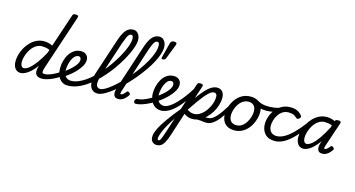

<svg xmlns="http://www.w3.org/2000/svg" viewBox="-140 -1650 5171 2800"><g transform="rotate(15 2445.5 -250.0)"><path d="M148 17Q114 17 88.5 -1Q63 -19 49 -52Q35 -85 35 -130Q35 -176 49 -229Q63 -282 91 -333Q119 -384 159.5 -426Q200 -468 252 -493.5Q304 -519 368 -519Q397 -519 430 -511Q463 -503 494 -488L659 -983Q665 -1003 674.5 -1009Q684 -1015 704 -1015Q735 -1015 743.5 -1005.5Q752 -996 745 -976L470 -149Q454 -97 457 -77.5Q460 -58 491 -58Q500 -58 504.5 -46.5Q509 -35 507.5 -20.5Q506 -6 498 5.5Q490 17 474 17Q425 17 401 0.5Q377 -16 370.5 -41.5Q364 -67 368.5 -95.5Q373 -124 381 -148L383 -155Q341 -97 299.5 -59Q258 -21 220 -2Q182 17 148 17ZM176 -63Q211 -63 255.5 -98.5Q300 -134 351.5 -203Q403 -272 455 -370L471 -417Q436 -431 407 -435.5Q378 -440 354 -440Q311 -440 275 -420Q239 -400 211.5 -367.5Q184 -335 165 -295.5Q146 -256 136 -217Q126 -178 126 -146Q126 -121 132 -102Q138 -83 149.5 -73Q161 -63 176 -63Z M474 17Q455 17 448.5 5.5Q442 -6 445.5 -20.5Q449 -35 461 -46.5Q473 -58 492 -58Q533 -58 589.5 -81Q646 -104 716 -150Q728 -158 738 -153Q748 -148 753.5 -136Q759 -124 757 -111Q755 -98 744 -90Q685 -51 634.5 -27.5Q584 -4 543.5 6.5Q503 17 474 17Z M716 -143Q734 -154 751 -166Q768 -178 785 -190Q830 -223 866 -258Q902 -293 923.5 -327Q945 -361 945 -390Q945 -413 935 -426Q925 -439 905 -439Q891 -439 884.5 -451Q878 -463 880 -479Q882 -495 893.5 -507Q905 -519 926 -519Q956 -519 981 -506.5Q1006 -494 1020.5 -470.5Q1035 -447 1035 -414Q1035 -369 1006.5 -319.5Q978 -270 931 -221.5Q884 -173 826 -131Q807 -118 787 -104.5Q767 -91 747 -79Z M860 17Q817 17 785 0Q753 -17 731.5 -47.5Q710 -78 699.5 -117Q689 -156 689 -199Q689 -257 704.5 -313.5Q720 -370 750 -416.5Q780 -463 824.5 -491Q869 -519 926 -519Q935 -519 937.5 -507Q940 -495 936.5 -479Q933 -463 925.5 -451Q918 -439 909 -439Q882 -439 861 -423Q840 -407 824 -380.5Q808 -354 797.5 -321.5Q787 -289 781.5 -256Q776 -223 776 -195Q776 -166 783 -142Q790 -118 804.5 -100Q819 -82 840 -72.5Q861 -63 889 -63Q940 -63 993.5 -84Q1047 -105 1101 -142Q1155 -179 1208 -228.5Q1261 -278 1310 -335.5Q1359 -393 1402.5 -455Q1446 -517 1482 -578Q1518 -639 1544 -696Q1570 -753 1584.5 -801.5Q1599 -850 1599 -885Q1599 -896 1611.5 -902Q1624 -908 1641 -908Q1658 -908 1670.5 -902Q1683 -896 1683 -885Q1683 -850 1668 -799.5Q1653 -749 1625 -687Q1597 -625 1558 -558Q1519 -491 1470.5 -422.5Q1422 -354 1366 -290Q1310 -226 1249 -170Q1188 -114 1123.5 -72Q1059 -30 992.5 -6.5Q926 17 860 17Z M1311 17Q1255 17 1222.5 -17.5Q1190 -52 1186 -114.5Q1182 -177 1209 -261L1385 -796Q1422 -913 1467.5 -966Q1513 -1019 1577 -1019Q1609 -1019 1632.5 -1002Q1656 -985 1669.5 -955Q1683 -925 1683 -884Q1683 -865 1670.5 -856Q1658 -847 1641 -847Q1624 -847 1611.5 -856Q1599 -865 1599 -884Q1599 -901 1596 -913Q1593 -925 1586 -932Q1579 -939 1565 -939Q1549 -939 1534.5 -925.5Q1520 -912 1504 -876.5Q1488 -841 1465 -776L1291 -244Q1271 -183 1269.5 -141Q1268 -99 1284 -78.5Q1300 -58 1330 -58Q1344 -58 1351 -46.5Q1358 -35 1356 -20.5Q1354 -6 1343 5.5Q1332 17 1311 17Z M1312 17Q1293 17 1287 5.5Q1281 -6 1284.5 -20.5Q1288 -35 1300.5 -46.5Q1313 -58 1332 -58Q1360 -58 1403 -82Q1446 -106 1498 -148.5Q1550 -191 1606.5 -247Q1663 -303 1718.5 -368.5Q1774 -434 1823.5 -503Q1873 -572 1911 -640Q1949 -708 1971 -770.5Q1993 -833 1993 -884Q1993 -903 2005.5 -912.5Q2018 -922 2035 -922Q2052 -922 2064.5 -912.5Q2077 -903 2077 -884Q2077 -836 2057.5 -777.5Q2038 -719 2003.5 -654Q1969 -589 1923 -522.5Q1877 -456 1823.5 -390Q1770 -324 1713 -264Q1656 -204 1599 -152.5Q1542 -101 1489 -63Q1436 -25 1391 -4Q1346 17 1312 17Z M1625 15Q1588 15 1571 -1.5Q1554 -18 1551 -43Q1548 -68 1554 -96Q1560 -124 1567 -148L1779 -796Q1816 -913 1861.5 -966Q1907 -1019 1971 -1019Q2003 -1019 2026.5 -1002Q2050 -985 2063.5 -955Q2077 -925 2077 -884Q2077 -865 2064.5 -856Q2052 -847 2035 -847Q2018 -847 2005.5 -856Q1993 -865 1993 -884Q1993 -901 1990 -913Q1987 -925 1980 -932Q1973 -939 1959 -939Q1943 -939 1928.5 -925.5Q1914 -912 1897.5 -876.5Q1881 -841 1859 -776L1640 -103Q1635 -85 1634 -76Q1633 -67 1636.5 -64Q1640 -61 1645 -61Q1655 -61 1666 -67.5Q1677 -74 1689 -86.5Q1701 -99 1715 -116Q1723 -126 1731 -127.5Q1739 -129 1750 -121Q1767 -111 1770 -101Q1773 -91 1768 -81Q1759 -66 1739 -43Q1719 -20 1690.5 -2.5Q1662 15 1625 15Z M2105 -711Q2083 -711 2082 -720.5Q2081 -730 2084 -742L2141 -965Q2145 -981 2158.5 -993Q2172 -1005 2197 -1005Q2225 -1005 2232.5 -993Q2240 -981 2234 -965L2147 -742Q2142 -730 2132.5 -720.5Q2123 -711 2105 -711Z M1885 17Q1871 17 1864 5.5Q1857 -6 1858.5 -20.5Q1860 -35 1871 -46.5Q1882 -58 1903 -58Q1935 -58 1982.5 -75.5Q2030 -93 2083.5 -123Q2137 -153 2186 -190Q2231 -223 2267 -258Q2303 -293 2324.5 -327Q2346 -361 2346 -390Q2346 -413 2336 -426Q2326 -439 2306 -439Q2292 -439 2285.5 -451Q2279 -463 2281 -479Q2283 -495 2294.5 -507Q2306 -519 2327 -519Q2357 -519 2382 -506.5Q2407 -494 2421.5 -470.5Q2436 -447 2436 -414Q2436 -369 2407.5 -319.5Q2379 -270 2332 -221.5Q2285 -173 2227 -131Q2169 -88 2106.5 -54.5Q2044 -21 1986.5 -2Q1929 17 1885 17Z M2270 17Q2235 17 2206.5 6Q2178 -5 2156.5 -25Q2135 -45 2120 -72Q2105 -99 2097.5 -131Q2090 -163 2090 -199Q2090 -246 2103 -301.5Q2116 -357 2144.5 -406.5Q2173 -456 2218 -487.5Q2263 -519 2327 -519Q2341 -519 2347.5 -507Q2354 -495 2351.5 -479Q2349 -463 2337.5 -451Q2326 -439 2305 -439Q2274 -439 2250 -414Q2226 -389 2210.5 -351Q2195 -313 2187 -272.5Q2179 -232 2179 -200Q2179 -172 2185.5 -147Q2192 -122 2205.5 -102.5Q2219 -83 2241 -71.5Q2263 -60 2294 -60Q2332 -60 2389.5 -99.5Q2447 -139 2522 -227.5Q2597 -316 2685 -463Q2690 -471 2700.5 -465Q2711 -459 2719 -448.5Q2727 -438 2722 -430Q2630 -260 2548.5 -162.5Q2467 -65 2397.5 -24Q2328 17 2270 17Z M2952 17Q2926 17 2905.5 14Q2885 11 2866 8.5Q2847 6 2825.5 6.5Q2804 7 2775 15L2780 -20Q2801 -29 2827.5 -36Q2854 -43 2881 -48Q2908 -53 2931.5 -55.5Q2955 -58 2971 -58Q2980 -58 2983 -46.5Q2986 -35 2983 -20.5Q2980 -6 2972 5.5Q2964 17 2952 17ZM2338 519Q2319 519 2297.5 510Q2276 501 2261 479Q2246 457 2246 418Q2246 393 2255 362.5Q2264 332 2281.5 295Q2299 258 2325 216Q2351 174 2384.5 126.5Q2418 79 2458 27.5Q2498 -24 2544 -79L2676 -483Q2683 -503 2692.5 -509Q2702 -515 2721 -515Q2752 -515 2760.5 -505.5Q2769 -496 2762 -476L2700 -287Q2759 -370 2807 -421Q2855 -472 2897 -495.5Q2939 -519 2979 -519Q3029 -519 3058 -486Q3087 -453 3087 -393Q3087 -337 3069 -279Q3051 -221 3018.5 -168Q2986 -115 2942.5 -73.5Q2899 -32 2847 -7.5Q2795 17 2739 17Q2702 17 2671.5 5Q2641 -7 2615 -26L2502 322Q2477 399 2452.5 442Q2428 485 2400 502Q2372 519 2338 519ZM2331 421Q2331 433 2335.5 438.5Q2340 444 2349 444Q2356 444 2363 438.5Q2370 433 2377.5 418Q2385 403 2396 374.5Q2407 346 2422 299L2494 77Q2468 116 2445.5 152.5Q2423 189 2404.5 222Q2386 255 2372.5 284.5Q2359 314 2350 339Q2341 364 2336 384.5Q2331 405 2331 421ZM2644 -97Q2668 -79 2693 -70Q2718 -61 2745 -61Q2787 -61 2825 -82Q2863 -103 2894.5 -137.5Q2926 -172 2949 -214Q2972 -256 2984.5 -299.5Q2997 -343 2997 -381Q2997 -410 2985.5 -424.5Q2974 -439 2951 -439Q2934 -439 2914.5 -429Q2895 -419 2870 -395.5Q2845 -372 2812.5 -332.5Q2780 -293 2738.5 -235Q2697 -177 2644 -97Z M2953 17Q2939 17 2932 5.5Q2925 -6 2926.5 -20.5Q2928 -35 2939 -46.5Q2950 -58 2971 -58Q2997 -58 3026 -77Q3055 -96 3085.5 -130Q3116 -164 3148 -210Q3180 -256 3213 -310Q3221 -323 3235 -321Q3249 -319 3258 -308.5Q3267 -298 3259 -285Q3216 -210 3177.5 -153Q3139 -96 3102.5 -58.5Q3066 -21 3029.5 -2Q2993 17 2953 17Z M3374 19Q3312 19 3269 -6Q3226 -31 3204.5 -75.5Q3183 -120 3183 -176Q3183 -229 3202 -288.5Q3221 -348 3258.5 -400.5Q3296 -453 3352.5 -486Q3409 -519 3484 -519Q3546 -519 3588.5 -495.5Q3631 -472 3652.5 -429.5Q3674 -387 3674 -331Q3674 -291 3662.5 -243.5Q3651 -196 3627.5 -149.5Q3604 -103 3568 -65Q3532 -27 3483.5 -4Q3435 19 3374 19ZM3384 -61Q3433 -61 3470 -87Q3507 -113 3532 -153.5Q3557 -194 3570 -238.5Q3583 -283 3583 -321Q3583 -360 3570 -386Q3557 -412 3533 -425.5Q3509 -439 3476 -439Q3426 -439 3388 -413.5Q3350 -388 3324.5 -348Q3299 -308 3286 -264Q3273 -220 3273 -183Q3273 -144 3286.5 -116.5Q3300 -89 3325 -75Q3350 -61 3384 -61Z M3757 -378Q3693 -378 3649 -393Q3605 -408 3558 -436Q3543 -446 3541.5 -459Q3540 -472 3548 -482.5Q3556 -493 3568 -497Q3580 -501 3591 -494Q3617 -478 3643 -467Q3669 -456 3702 -451Q3735 -446 3782 -446Q3809 -446 3844.5 -450.5Q3880 -455 3917.5 -465.5Q3955 -476 3986 -493Q3999 -500 4007 -490Q4015 -480 4015 -465.5Q4015 -451 4002 -444Q3928 -404 3862.5 -391Q3797 -378 3757 -378Z M3990 17Q3888 17 3836 -40.5Q3784 -98 3784 -189Q3784 -242 3803.5 -299.5Q3823 -357 3861 -407Q3899 -457 3955.5 -488Q4012 -519 4085 -519Q4144 -519 4184.5 -501Q4225 -483 4255 -448Q4270 -430 4265.5 -417.5Q4261 -405 4249 -394Q4236 -384 4223 -382.5Q4210 -381 4196 -396Q4177 -417 4149 -428Q4121 -439 4076 -439Q4026 -439 3988 -414Q3950 -389 3924.5 -349.5Q3899 -310 3886.5 -266.5Q3874 -223 3874 -185Q3874 -153 3886.5 -124Q3899 -95 3927 -77.5Q3955 -60 4000 -60Q4014 -60 4019.5 -48.5Q4025 -37 4023 -21.5Q4021 -6 4012.5 5.5Q4004 17 3990 17Z M3985 17Q3976 17 3972 5.5Q3968 -6 3969 -21.5Q3970 -37 3976 -48.5Q3982 -60 3992 -60Q4047 -60 4107.5 -93Q4168 -126 4235.5 -193Q4303 -260 4379 -360Q4385 -368 4397 -363.5Q4409 -359 4417.5 -350Q4426 -341 4420 -333Q4343 -216 4269 -138.5Q4195 -61 4124.5 -22Q4054 17 3985 17Z M4417 17Q4383 17 4357.5 -1Q4332 -19 4318 -52Q4304 -85 4304 -130Q4304 -176 4318 -229Q4332 -282 4360 -333Q4388 -384 4428.5 -426Q4469 -468 4521 -493.5Q4573 -519 4637 -519Q4665 -519 4697 -511.5Q4729 -504 4759 -490L4760 -494Q4765 -508 4775 -511.5Q4785 -515 4802 -515Q4833 -515 4841.5 -505.5Q4850 -496 4843 -476L4718 -103Q4712 -85 4711.5 -76Q4711 -67 4715 -64Q4719 -61 4724 -61Q4734 -61 4744.5 -67.5Q4755 -74 4767.5 -86.5Q4780 -99 4794 -116Q4802 -126 4810 -127.5Q4818 -129 4829 -121Q4845 -111 4848.5 -101Q4852 -91 4847 -81Q4838 -66 4818 -43Q4798 -20 4769.5 -2.5Q4741 15 4704 15Q4667 15 4649.5 -1.5Q4632 -18 4629 -43Q4626 -68 4631.5 -96Q4637 -124 4645 -148Q4647 -150 4647.5 -152.5Q4648 -155 4649 -158Q4607 -99 4566.5 -60Q4526 -21 4488.5 -2Q4451 17 4417 17ZM4395 -146Q4395 -121 4401 -102Q4407 -83 4418.5 -73Q4430 -63 4445 -63Q4480 -63 4525 -100.5Q4570 -138 4620.5 -210Q4671 -282 4724 -386L4735 -419Q4703 -432 4674.5 -436Q4646 -440 4623 -440Q4580 -440 4544 -420Q4508 -400 4480.5 -367.5Q4453 -335 4434 -295.5Q4415 -256 4405 -217Q4395 -178 4395 -146Z"/></g></svg>

Font: Playwrite US Trad
Style: Regular
Weight: 400
Designer: Veronika Burian, José Scaglione
Foundry: TypeTogether
Version: Version 1.002